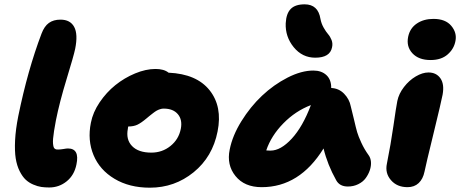

<svg xmlns="http://www.w3.org/2000/svg" viewBox="-20 -850 2114 882"><path d="M206.1 11.2Q186.5 11.2 169.7 8.8Q152.8 6.3 132.8 -2.2Q112.8 -10.7 97.9 -24.7Q83 -38.6 70.3 -63.7Q57.6 -88.9 52.2 -122.3Q46.9 -155.8 49.3 -205.6Q51.8 -255.4 64 -316.9Q107.4 -528.8 170.9 -695.8Q183.6 -729.5 204.6 -744.6Q225.6 -759.8 257.8 -759.8Q302.7 -759.8 320.8 -726.3Q338.9 -692.9 325.2 -625Q318.4 -592.8 285.9 -486.6Q253.4 -380.4 236.8 -296.9Q231.4 -269.5 228.3 -248.5Q225.1 -227.5 223.9 -213.6Q222.7 -199.7 223.6 -189.9Q224.6 -180.2 226.3 -174.8Q228 -169.4 231.9 -166.7Q235.8 -164.1 238.8 -163.6Q241.7 -163.1 247.1 -163.1Q257.3 -163.1 271.5 -165.5Q285.6 -168 292 -168Q346.7 -168 331.1 -94.2Q321.3 -45.4 286.4 -17.1Q251.5 11.2 206.1 11.2Z M668.5 12.2Q574.2 12.2 506.1 -28.6Q438 -69.3 409.7 -137.5Q381.3 -205.6 397.5 -286.1Q406.7 -334 437.7 -379.9Q468.8 -425.8 510 -459Q551.3 -492.2 600.6 -512.7Q649.9 -533.2 694.3 -533.2Q733.4 -533.2 754.4 -516.1Q883.3 -510.3 942.9 -435.3Q1002.4 -360.4 979.5 -246.1Q956.5 -129.4 869.4 -58.6Q782.2 12.2 668.5 12.2ZM567.4 -258.8Q557.6 -209 586.7 -179Q615.7 -148.9 675.3 -148.9Q725.1 -148.9 762.9 -179.2Q800.8 -209.5 810.5 -257.8Q818.8 -299.8 797.1 -325.4Q775.4 -351.1 732.4 -351.1Q728 -351.1 723.9 -350.6Q719.7 -350.1 715.3 -348.4Q710.9 -346.7 707.8 -345.7Q704.6 -344.7 699.5 -341.6Q694.3 -338.4 691.7 -336.7Q689 -335 683.1 -330.3Q677.2 -325.7 674.6 -323.7Q671.9 -321.8 664.6 -315.7Q657.2 -309.6 654.3 -307.1Q628.4 -285.2 611.1 -277.1Q593.8 -269 570.3 -269H569.3Q567.4 -263.2 567.4 -258.8Z M1428.2 -585Q1368.7 -585 1329.3 -633.1Q1290 -681.2 1292.5 -743.2Q1294.9 -788.1 1315.7 -809.1Q1336.4 -830.1 1379.4 -830.1Q1441.4 -830.1 1452.1 -763.2Q1456.1 -741.7 1466.8 -722.9Q1477.5 -704.1 1487.3 -692.9Q1497.1 -681.6 1503.2 -666Q1509.3 -650.4 1505.4 -632.8Q1496.1 -585 1428.2 -585ZM1182.1 9.8Q1103 9.8 1061.8 -41.3Q1020.5 -92.3 1035.2 -163.1Q1047.9 -227.1 1088.9 -293.2Q1129.9 -359.4 1183.6 -410.2Q1237.3 -460.9 1300.8 -493.4Q1364.3 -525.9 1419.4 -525.9Q1457 -525.9 1479.5 -504.9Q1502 -483.9 1501.5 -445.8Q1536.6 -444.3 1560.8 -419.4Q1585 -394.5 1591.3 -361.8Q1596.2 -344.2 1605.7 -303Q1615.2 -261.7 1620.6 -243.2Q1626 -224.6 1639.9 -194.3Q1653.8 -164.1 1673.3 -137.2Q1682.6 -124.5 1684.1 -106.2Q1685.5 -87.9 1679 -68.4Q1672.4 -48.8 1659.9 -31.7Q1647.5 -14.6 1625.7 -3.9Q1604 6.8 1578.1 6.8Q1540 6.8 1524.4 -22Q1484.4 -93.3 1466.3 -168Q1356.4 9.8 1182.1 9.8ZM1223.1 -158.2Q1269.5 -158.2 1320.1 -212.9Q1370.6 -267.6 1408.2 -367.2Q1337.4 -340.3 1281.5 -283.2Q1225.6 -226.1 1203.1 -159.2Q1209 -158.2 1223.1 -158.2Z M1958 -574.2Q1903.3 -574.2 1874.5 -605.2Q1845.7 -636.2 1855 -681.2Q1863.3 -720.7 1894.8 -741.9Q1926.3 -763.2 1971.2 -763.2Q2026.4 -763.2 2053 -731.4Q2079.6 -699.7 2072.3 -662.1Q2065.9 -626 2036.6 -600.1Q2007.3 -574.2 1958 -574.2ZM1852.1 9.8Q1803.7 9.8 1775.9 -22.5Q1748 -54.7 1757.3 -98.1Q1775.4 -188.5 1787.4 -272.5Q1799.3 -356.4 1805.2 -386.2Q1812 -419.4 1835.7 -450.2Q1859.4 -481 1890.1 -499Q1920.9 -517.1 1948.2 -517.1Q1984.4 -517.1 2003.2 -490.2Q2022 -463.4 2013.2 -415Q2006.8 -381.3 1971.7 -237.5Q1936.5 -93.8 1930.2 -62Q1923.3 -27.8 1903.3 -9Q1883.3 9.8 1852.1 9.8Z"/></svg>

Font: Shantell Sans Normal
Style: Italic
Weight: 800
Italic angle: -11.31°
Designer: Stephen Nixon, Anya Danilova, Shantell Martin
Foundry: Arrow Type
Version: Version 1.006;[559af2be0]